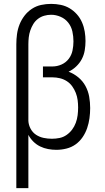

<svg xmlns="http://www.w3.org/2000/svg" viewBox="-20 -763 540 988"><path d="M64 205H126V-69Q136 -50 151.5 -34.5Q167 -19 186.5 -9.5Q206 0 227.5 4Q249 8 270 8Q296 8 322 1.5Q348 -5 369 -20Q390 -35 405 -57Q420 -79 428.5 -104Q437 -129 440.5 -155Q444 -181 444 -207Q444 -236 439 -265Q434 -294 420 -320Q406 -346 383 -365Q360 -384 333 -394Q354 -404 372 -421Q390 -438 401 -459Q412 -480 416 -504Q420 -528 420 -552Q420 -576 416 -600.5Q412 -625 402 -648Q392 -671 375.5 -689.5Q359 -708 338 -720.5Q317 -733 292.5 -738Q268 -743 243 -743Q217 -743 191.5 -737.5Q166 -732 144 -717.5Q122 -703 106 -682Q90 -661 80.5 -637Q71 -613 67.5 -587Q64 -561 64 -535ZM247 -49Q225 -49 204 -53.5Q183 -58 165.5 -69.5Q148 -81 137.5 -100.5Q127 -120 126 -141V-146V-535Q126 -553 128 -571Q130 -589 136 -606.5Q142 -624 151.5 -639.5Q161 -655 175.5 -666Q190 -677 207.5 -682Q225 -687 243 -687Q268 -687 292 -676.5Q316 -666 331.5 -646Q347 -626 352.5 -601Q358 -576 358 -550Q358 -550 358 -550Q358 -550 358 -550Q358 -526 353 -502.5Q348 -479 333.5 -460Q319 -441 296.5 -431Q274 -421 250 -421H201V-365H250Q269 -365 288 -360.5Q307 -356 323.5 -345.5Q340 -335 351.5 -319Q363 -303 370 -285Q377 -267 379.5 -248Q382 -229 382 -210Q382 -190 379.5 -170Q377 -150 370 -131Q363 -112 351 -96Q339 -80 322.5 -68.5Q306 -57 286.5 -53Q267 -49 247 -49Z"/></svg>

Font: Iosevka SS09 Light
Style: Regular
Weight: 300
Monospace: yes
Designer: Belleve Invis
Foundry: Belleve Invis
Version: Version 5.2.1; ttfautohint (v1.8.3)